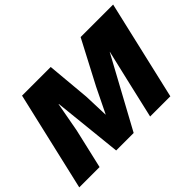

<svg xmlns="http://www.w3.org/2000/svg" viewBox="-121 -932 1203 1203"><g transform="rotate(-45 481.0 -330.0)"><path d="M2 0 155 -660H409L435 -372L441 -206H442L523 -372L674 -660H962L809 0H630L691 -264L738 -465H737L484 0H329L281 -460H279L243 -264L182 0Z"/></g></svg>

Font: Work Sans ExtraBold
Style: Italic
Weight: 800
Italic angle: -13°
Designer: Wei Huang
Foundry: Wei Huang
Version: Version 2.012; ttfautohint (v1.8.3)